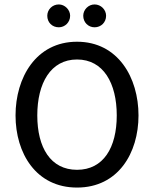

<svg xmlns="http://www.w3.org/2000/svg" viewBox="-20 -833 694 865"><path d="M327 12C512 12 604 -143 604 -313C604 -483 512 -645 327 -645C142 -645 50 -483 50 -313C50 -143 142 12 327 12ZM327 -68C208 -68 148 -168 148 -313C148 -458 208 -565 327 -565C446 -565 506 -458 506 -313C506 -168 446 -68 327 -68ZM193 -762C193 -732 215 -710 245 -710C272 -710 296 -732 296 -762C296 -789 272 -813 245 -813C215 -813 193 -789 193 -762ZM355 -762C355 -732 378 -710 406 -710C435 -710 458 -732 458 -762C458 -789 435 -813 406 -813C378 -813 355 -789 355 -762Z"/></svg>

Font: Tajawal Medium
Style: Regular
Weight: 500
Designer: Boutros Fonts
Foundry: Created by Boutros International 2017
Version: Version 1.700